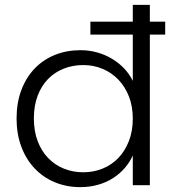

<svg xmlns="http://www.w3.org/2000/svg" viewBox="-20 -760 711 788"><path d="M48 -274Q48 -338 67.5 -390Q87 -442 122 -478.5Q157 -515 205 -534.5Q253 -554 310 -554Q347 -554 380 -544.5Q413 -535 441 -518Q469 -501 490.5 -478Q512 -455 525 -428V-618H351V-671H525V-740H595V-671H658V-618H595V0H525V-122Q513 -95 493 -71.5Q473 -48 445.5 -30Q418 -12 383.5 -2Q349 8 309 8Q253 8 205 -12Q157 -32 122 -69Q87 -106 67.5 -158Q48 -210 48 -274ZM525 -273Q525 -324 509 -364.5Q493 -405 465.5 -433.5Q438 -462 401 -477.5Q364 -493 322 -493Q279 -493 242 -478.5Q205 -464 177.5 -436Q150 -408 134.5 -367Q119 -326 119 -274Q119 -222 134.5 -181Q150 -140 177.5 -111.5Q205 -83 242 -68Q279 -53 322 -53Q364 -53 401 -68Q438 -83 465.5 -111.5Q493 -140 509 -181Q525 -222 525 -273Z"/></svg>

Font: SVN-Poppins Light
Style: Regular
Weight: 300
Designer: Ninad Kale (Devanagari), Jonny Pinhorn (Latin)
Foundry: Indian Type Foundry
Version: Version 3.002 2017; ttfautohint (v1.8.3)